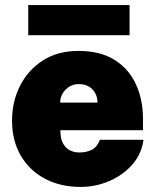

<svg xmlns="http://www.w3.org/2000/svg" viewBox="-20 -728 614 758"><path d="M218.5 -214Q218 -183 228 -163.5Q238 -144 255.2 -135Q272.5 -126 293.5 -126Q320 -126 341.2 -136Q362.5 -146 374.5 -176H546.5Q538.5 -118.5 501 -76.8Q463.5 -35 409.8 -12.5Q356 10 298.5 10Q218 10 156.8 -22.8Q95.5 -55.5 61.5 -114.5Q27.5 -173.5 27.5 -252Q27.5 -326 58.8 -388.5Q90 -451 148.8 -489Q207.5 -527 290.5 -527Q375 -527 431.5 -492Q488 -457 516.2 -396.2Q544.5 -335.5 544.5 -259V-214ZM217.5 -323H365Q365 -342.5 356.5 -359.2Q348 -376 331.5 -386Q315 -396 290.5 -396Q270.5 -396 254 -386Q237.5 -376 227.5 -359.2Q217.5 -342.5 217.5 -323ZM491.5 -708V-589H91.5V-708Z"/></svg>

Font: Public Sans Black
Style: Regular
Weight: 900
Designer: The Public Sans Project Authors: Dan O. Williams and USWDS (Libre Franklin designed by Pablo Impallari and Rodrigo Fuenz
Version: Version 1.007